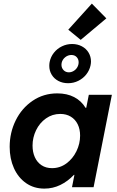

<svg xmlns="http://www.w3.org/2000/svg" viewBox="-20 -1059 659 1086"><path d="M34.7 -228.5Q34.7 -308.6 68.8 -377.9Q103 -447.3 164.6 -489Q226.1 -530.8 304.2 -530.8Q358.9 -530.8 399.4 -509.8Q439.9 -488.8 463.9 -449.2H467.8L482.4 -522.9H612.8L509.3 0H387.2L400.9 -69.8H397.9Q363.3 -33.2 321 -12.7Q278.8 7.8 231 7.8Q171.9 7.8 127.4 -23.2Q83 -54.2 58.8 -107.9Q34.7 -161.6 34.7 -228.5ZM433.1 -292Q433.1 -328.6 419.4 -356.2Q405.8 -383.8 380.4 -399.2Q355 -414.6 320.8 -414.6Q275.9 -414.6 240 -389.2Q204.1 -363.8 184.1 -322.5Q164.1 -281.2 164.1 -235.4Q164.1 -198.7 177 -169.9Q189.9 -141.1 214.8 -124.5Q239.7 -107.9 274.4 -107.9Q319.3 -107.9 355.5 -134.5Q391.6 -161.1 412.4 -203.6Q433.1 -246.1 433.1 -292ZM258.8 -686.5Q258.8 -698.2 260.7 -708Q266.6 -737.8 285.2 -761Q303.7 -784.2 330.6 -797.1Q357.4 -810.1 387.7 -810.1Q418.5 -810.1 442.9 -797.1Q467.3 -784.2 481 -761.5Q494.6 -738.8 494.6 -711.4Q494.6 -701.7 492.2 -689.5Q486.3 -661.6 468.5 -638.7Q450.7 -615.7 423.6 -602.1Q396.5 -588.4 365.2 -588.4Q334.5 -588.4 310.3 -601.1Q286.1 -613.8 272.5 -636.2Q258.8 -658.7 258.8 -686.5ZM424.8 -707Q424.8 -724.1 413.6 -736.1Q402.3 -748 383.8 -748Q364.7 -748 348.9 -735.4Q333 -722.7 328.6 -703.1Q327.6 -696.3 327.6 -692.9Q327.6 -674.8 339.4 -662.4Q351.1 -649.9 369.6 -649.9Q383.3 -649.9 396.2 -657.5Q409.2 -665 417 -678.2Q424.8 -691.4 424.8 -707ZM366.2 -891.1 499.5 -1038.6 581.5 -955.1 436.5 -833.5Z"/></svg>

Font: Reddit Sans Chocolate
Style: Bold Italic
Weight: 700
Italic angle: -11.25°
Designer: Stephen Hutchings
Version: Version 1.013